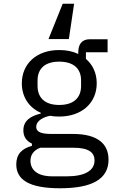

<svg xmlns="http://www.w3.org/2000/svg" viewBox="-20 -796 640 1028"><path d="M561.1 58.9C561.1 -24.9 503.9 -78.8 371.1 -78.8H257.1C208.1 -78.8 174 -85.9 174 -116.8C174 -152 217 -170.1 247.9 -176.1C263.8 -172.9 279.8 -171.9 296.9 -171.9C418 -171.9 497.9 -245 497.9 -350.1C497.9 -404.1 476.9 -448.9 440 -480.8V-516H556.1V-585.9H460.9C415.8 -585.9 399.1 -556.1 399.1 -516V-507.1C370 -521 335.9 -528.1 296.9 -528.1C176.1 -528.1 96.9 -454.9 96.9 -350.1C96.9 -277 134.9 -220.2 198.2 -192.1V-187.9C144.9 -175.1 105.1 -150.9 105.1 -98C105.1 -62.9 122.2 -40.8 150.9 -27V-14.9C98 -1.1 67.1 29.1 67.1 84.2C67.1 165.8 134.9 212 301.1 212C473 212 561.1 163 561.1 58.9ZM143.1 65C143.1 32 160.9 8.9 195 -5H373.9C457 -5 486.2 22 486.2 62.9C486.2 119 431.1 148.1 338.1 148.1H259.9C176.1 148.1 143.1 110.1 143.1 65ZM181.1 -335.9V-365.1C181.1 -426.1 218 -465.9 296.9 -465.9C377.1 -465.9 414.1 -426.1 414.1 -365.1V-335.9C414.1 -274.9 377.1 -234 296.9 -234C218 -234 181.1 -274.9 181.1 -335.9ZM239.7 -587H348.7L376.8 -775.9H315.7Z"/></svg>

Font: Margiela Mono
Style: Regular
Weight: 400
Designer: Mike Abbink, Paul van der Laan, Pieter van Rosmalen
Foundry: Bold Monday
Version: Version 2.003 2021